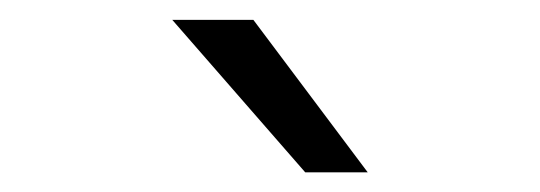

<svg xmlns="http://www.w3.org/2000/svg" viewBox="-20 -684 540 192"><path d="M233.4 -664.1 347.7 -511.7H285.2L152.3 -664.1Z"/></svg>

Font: BabelStone Coelbren y Beirdd
Style: Regular
Weight: 400
Designer: Andrew West
Foundry: BabelStone
Version: Version 1.00;September 27, 2022